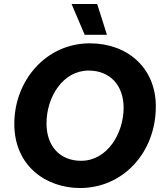

<svg xmlns="http://www.w3.org/2000/svg" viewBox="-20 -932 824 966"><path d="M383 14C597 14 764 -162 764 -397C764 -590 622 -714 432 -714C211 -714 52 -526 52 -309C52 -94 215 14 383 14ZM388 -123C282 -123 214 -196 214 -311C214 -445 297 -577 426 -577C535 -577 602 -501 602 -390C602 -261 520 -123 388 -123ZM406 -757H518L469 -912H340Z"/></svg>

Font: Fixel Display
Style: Bold Italic
Weight: 700
Italic angle: -10°
Designer: AlfaBravo + MacPaw
Foundry: Kyrylo Tkachov, Marchela Mozhyna, Serhii Makarenko, Maria Weinstein, Zakhar Kryvoshyya
Version: Version 1.210;Glyphs 3.2 (3217)